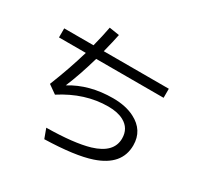

<svg xmlns="http://www.w3.org/2000/svg" viewBox="-179 -1032 1318 1283"><g transform="rotate(30 480.0 -391.0)"><path d="M55.2 -667H281.2Q303.2 -752 316.4 -823.2L394 -811Q383.3 -756.8 360.4 -667H862.3V-597.2H342.3Q299.3 -447.8 254.4 -342.3Q390.6 -426.3 572.3 -426.3Q670.4 -426.3 738.8 -391.1Q846.2 -336.4 846.2 -220.7Q846.2 -66.9 663.6 -5.9Q543 34.7 310.1 41L283.2 -32.2Q495.1 -34.7 609.9 -68.4Q758.3 -112.8 758.3 -222.7Q758.3 -300.8 691.9 -336.9Q645.5 -362.3 572.3 -362.3Q393.6 -362.3 223.1 -252.4L158.2 -298.3Q220.2 -453.1 262.2 -597.2H55.2Z"/></g></svg>

Font: FORM UDPGothic
Style: Regular
Weight: 400
Foundry: Pronama LLC
Version: Version 1.05101